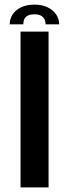

<svg xmlns="http://www.w3.org/2000/svg" viewBox="-20 -812 316 832"><path d="M69 0H190.5V-675H69ZM129.5 -792Q95 -792 71 -780.2Q47 -768.5 34.5 -749Q22 -729.5 22 -706.5H81Q81 -719.5 85.5 -729.2Q90 -739 100.8 -744.5Q111.5 -750 129.5 -750Q146 -750 156.8 -744.5Q167.5 -739 172.5 -729.2Q177.5 -719.5 177.5 -706.5H236.5Q236.5 -729.5 223.5 -749Q210.5 -768.5 186.5 -780.2Q162.5 -792 129.5 -792Z"/></svg>

Font: Anybody UltraCondensed Thin Medium
Style: Regular
Weight: 500
Version: Version 1.111